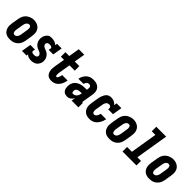

<svg xmlns="http://www.w3.org/2000/svg" viewBox="295 -2069 3410 3410"><g transform="rotate(45 2000.0 -363.5)"><path d="M206 8Q177 8 148 2Q119 -4 96 -19.5Q73 -35 57.5 -58Q42 -81 34.5 -108.5Q27 -136 27.5 -165.5Q28 -195 33 -225L55 -355Q59 -380 67.5 -404Q76 -428 90.5 -450.5Q105 -473 126 -490.5Q147 -508 171 -519Q195 -530 220 -535.5Q245 -541 270 -541Q300 -541 327.5 -533Q355 -525 378.5 -510Q402 -495 418 -472Q434 -449 441 -421.5Q448 -394 447.5 -364.5Q447 -335 442 -305L421 -175Q416 -151 408 -126.5Q400 -102 385 -80Q370 -58 349.5 -40Q329 -22 305 -11Q281 0 256 4Q231 8 206 8ZM209 -106Q224 -106 239 -114Q254 -122 263.5 -135.5Q273 -149 278 -164Q283 -179 286 -194L307 -324Q309 -335 310 -346Q311 -357 310.5 -367.5Q310 -378 308 -388Q306 -398 300.5 -406.5Q295 -415 285.5 -419.5Q276 -424 265 -424Q250 -424 235.5 -415.5Q221 -407 211.5 -394Q202 -381 197 -366Q192 -351 190 -336L168 -206Q166 -195 165 -184.5Q164 -174 164.5 -163.5Q165 -153 167.5 -143Q170 -133 175 -124Q180 -115 189 -110.5Q198 -106 209 -106Z M734 8Q703 8 673 -1.5Q643 -11 625 -33L619 0H504L534 -181H649L642 -136Q640 -126 647 -118Q654 -110 663.5 -106.5Q673 -103 683.5 -102Q694 -101 705 -101Q715 -101 726 -102Q737 -103 747.5 -108Q758 -113 765.5 -121.5Q773 -130 775 -141Q778 -157 770.5 -171Q763 -185 751.5 -194.5Q740 -204 725.5 -209.5Q711 -215 697 -220.5Q683 -226 669 -232.5Q655 -239 643.5 -248Q632 -257 621.5 -268Q611 -279 603 -292Q595 -305 589.5 -319Q584 -333 581 -348.5Q578 -364 577.5 -379.5Q577 -395 580 -411Q582 -427 587.5 -443Q593 -459 601.5 -474Q610 -489 621.5 -502Q633 -515 648 -524Q663 -533 679.5 -535.5Q696 -538 712 -538Q732 -538 751 -535.5Q770 -533 787.5 -527.5Q805 -522 821 -512.5Q837 -503 849 -489L856 -530H971L941 -349H826L834 -394Q835 -404 828 -412Q821 -420 811.5 -423.5Q802 -427 792 -428Q782 -429 771 -429Q761 -429 751 -427.5Q741 -426 732 -421.5Q723 -417 716.5 -408.5Q710 -400 708 -390Q706 -374 713 -360Q720 -346 731 -336.5Q742 -327 756 -321Q770 -315 784.5 -310Q799 -305 812.5 -298.5Q826 -292 838 -283Q850 -274 860.5 -263Q871 -252 879 -239.5Q887 -227 893 -213.5Q899 -200 902 -184.5Q905 -169 905.5 -153.5Q906 -138 904 -122Q901 -103 893 -85Q885 -67 873 -51Q861 -35 844.5 -23Q828 -11 809.5 -4Q791 3 772 5.5Q753 8 734 8Z M1244 8Q1217 8 1192 0.5Q1167 -7 1149 -24Q1131 -41 1121 -64.5Q1111 -88 1107 -114Q1103 -140 1105 -167Q1107 -194 1111 -221L1144 -416H1065V-530H1162L1196 -735H1334L1300 -530H1415V-416H1282L1246 -202Q1245 -193 1243.5 -184Q1242 -175 1241.5 -166Q1241 -157 1241.5 -148Q1242 -139 1243.5 -130Q1245 -121 1249.5 -113.5Q1254 -106 1263 -106Q1272 -106 1279 -113.5Q1286 -121 1290 -129Q1294 -137 1297.5 -145.5Q1301 -154 1303.5 -162.5Q1306 -171 1307.5 -180Q1309 -189 1311 -197Q1311 -198 1311 -199.5Q1311 -201 1312 -202H1448Q1448 -200 1447.5 -197Q1447 -194 1447 -192Q1443 -166 1435 -142Q1427 -118 1414 -95Q1401 -72 1383 -51.5Q1365 -31 1342.5 -17.5Q1320 -4 1294.5 2Q1269 8 1244 8Z M1643 8Q1622 8 1601.5 3Q1581 -2 1565 -14.5Q1549 -27 1539 -44.5Q1529 -62 1524.5 -82Q1520 -102 1520 -123.5Q1520 -145 1523 -166Q1528 -192 1538.5 -217Q1549 -242 1568.5 -261.5Q1588 -281 1612.5 -294Q1637 -307 1663 -314.5Q1689 -322 1715 -324.5Q1741 -327 1767 -327H1806L1810 -349Q1812 -363 1812 -377Q1812 -391 1807 -403Q1802 -415 1790.5 -422Q1779 -429 1765 -429Q1752 -429 1739 -424Q1726 -419 1716 -408.5Q1706 -398 1700 -385.5Q1694 -373 1692 -359H1561Q1566 -383 1575 -406Q1584 -429 1598 -450Q1612 -471 1630.5 -488.5Q1649 -506 1671.5 -517.5Q1694 -529 1718 -533.5Q1742 -538 1765 -538Q1793 -538 1820 -533Q1847 -528 1869.5 -516Q1892 -504 1909 -484Q1926 -464 1934 -439Q1942 -414 1942.5 -386.5Q1943 -359 1938 -331L1902 -114H1921V0H1752L1764 -73Q1754 -56 1741.5 -41Q1729 -26 1713.5 -14.5Q1698 -3 1679.5 2.5Q1661 8 1643 8ZM1685 -101Q1704 -101 1722.5 -109.5Q1741 -118 1754.5 -133.5Q1768 -149 1775.5 -167.5Q1783 -186 1786 -205L1788 -219H1767Q1756 -219 1745 -218Q1734 -217 1723 -215Q1712 -213 1700.5 -209.5Q1689 -206 1679 -199.5Q1669 -193 1663 -183Q1657 -173 1655 -162Q1654 -155 1654 -148Q1654 -141 1654.5 -134.5Q1655 -128 1656.5 -121.5Q1658 -115 1661.5 -110Q1665 -105 1671.5 -103Q1678 -101 1685 -101Z M2205 8Q2176 8 2147.5 2Q2119 -4 2096 -19.5Q2073 -35 2057 -58Q2041 -81 2034 -108.5Q2027 -136 2027.5 -165.5Q2028 -195 2033 -225L2055 -355Q2058 -376 2063.5 -396.5Q2069 -417 2077.5 -437.5Q2086 -458 2098 -477Q2110 -496 2127.5 -511Q2145 -526 2166.5 -532Q2188 -538 2209 -538Q2229 -538 2248.5 -534.5Q2268 -531 2285 -523.5Q2302 -516 2316.5 -504Q2331 -492 2342 -476L2350 -530H2471L2441 -349H2320Q2323 -363 2322 -377Q2321 -391 2314.5 -402Q2308 -413 2295.5 -418.5Q2283 -424 2269 -424Q2254 -424 2238.5 -416.5Q2223 -409 2213 -395.5Q2203 -382 2197.5 -367Q2192 -352 2190 -336L2168 -206Q2166 -195 2165 -185Q2164 -175 2164.5 -164.5Q2165 -154 2167 -144Q2169 -134 2173.5 -125.5Q2178 -117 2186.5 -111.5Q2195 -106 2205 -106Q2221 -106 2235.5 -115.5Q2250 -125 2259 -139Q2268 -153 2273.5 -168.5Q2279 -184 2282 -200H2419Q2414 -173 2405 -148Q2396 -123 2382.5 -99Q2369 -75 2350 -54Q2331 -33 2307.5 -18.5Q2284 -4 2257.5 2Q2231 8 2205 8Z M2706 8Q2677 8 2648 2Q2619 -4 2596 -19.5Q2573 -35 2557.5 -58Q2542 -81 2534.5 -108.5Q2527 -136 2527.5 -165.5Q2528 -195 2533 -225L2555 -355Q2559 -380 2567.5 -404Q2576 -428 2590.5 -450.5Q2605 -473 2626 -490.5Q2647 -508 2671 -519Q2695 -530 2720 -535.5Q2745 -541 2770 -541Q2800 -541 2827.5 -533Q2855 -525 2878.5 -510Q2902 -495 2918 -472Q2934 -449 2941 -421.5Q2948 -394 2947.5 -364.5Q2947 -335 2942 -305L2921 -175Q2916 -151 2908 -126.5Q2900 -102 2885 -80Q2870 -58 2849.5 -40Q2829 -22 2805 -11Q2781 0 2756 4Q2731 8 2706 8ZM2709 -106Q2724 -106 2739 -114Q2754 -122 2763.5 -135.5Q2773 -149 2778 -164Q2783 -179 2786 -194L2807 -324Q2809 -335 2810 -346Q2811 -357 2810.5 -367.5Q2810 -378 2808 -388Q2806 -398 2800.5 -406.5Q2795 -415 2785.5 -419.5Q2776 -424 2765 -424Q2750 -424 2735.5 -415.5Q2721 -407 2711.5 -394Q2702 -381 2697 -366Q2692 -351 2690 -336L2668 -206Q2666 -195 2665 -184.5Q2664 -174 2664.5 -163.5Q2665 -153 2667.5 -143Q2670 -133 2675 -124Q2680 -115 2689 -110.5Q2698 -106 2709 -106Z M3030 0V-114H3151L3234 -621H3143V-735H3391L3289 -114H3380V0Z M3706 8Q3677 8 3648 2Q3619 -4 3596 -19.5Q3573 -35 3557.5 -58Q3542 -81 3534.5 -108.5Q3527 -136 3527.5 -165.5Q3528 -195 3533 -225L3555 -355Q3559 -380 3567.5 -404Q3576 -428 3590.5 -450.5Q3605 -473 3626 -490.5Q3647 -508 3671 -519Q3695 -530 3720 -535.5Q3745 -541 3770 -541Q3800 -541 3827.5 -533Q3855 -525 3878.5 -510Q3902 -495 3918 -472Q3934 -449 3941 -421.5Q3948 -394 3947.5 -364.5Q3947 -335 3942 -305L3921 -175Q3916 -151 3908 -126.5Q3900 -102 3885 -80Q3870 -58 3849.5 -40Q3829 -22 3805 -11Q3781 0 3756 4Q3731 8 3706 8ZM3709 -106Q3724 -106 3739 -114Q3754 -122 3763.5 -135.5Q3773 -149 3778 -164Q3783 -179 3786 -194L3807 -324Q3809 -335 3810 -346Q3811 -357 3810.5 -367.5Q3810 -378 3808 -388Q3806 -398 3800.5 -406.5Q3795 -415 3785.5 -419.5Q3776 -424 3765 -424Q3750 -424 3735.5 -415.5Q3721 -407 3711.5 -394Q3702 -381 3697 -366Q3692 -351 3690 -336L3668 -206Q3666 -195 3665 -184.5Q3664 -174 3664.5 -163.5Q3665 -153 3667.5 -143Q3670 -133 3675 -124Q3680 -115 3689 -110.5Q3698 -106 3709 -106Z"/></g></svg>

Font: Iosevka Slab Heavy Oblique
Style: Regular
Weight: 900
Italic angle: -9°
Monospace: yes
Designer: Belleve Invis
Foundry: Belleve Invis
Version: Version 11.1.1; ttfautohint (v1.8.3)